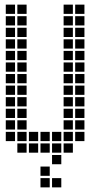

<svg xmlns="http://www.w3.org/2000/svg" viewBox="-20 -665 440 830"><path d="M5 -645V-605H45V-645ZM5 -595V-555H45V-595ZM5 -545V-505H45V-545ZM5 -495V-455H45V-495ZM5 -445V-405H45V-445ZM5 -395V-355H45V-395ZM5 -345V-305H45V-345ZM5 -295V-255H45V-295ZM5 -245V-205H45V-245ZM5 -195V-155H45V-195ZM5 -145V-105H45V-145ZM5 -95V-55H45V-95ZM55 -645V-605H95V-645ZM55 -595V-555H95V-595ZM55 -545V-505H95V-545ZM55 -495V-455H95V-495ZM55 -445V-405H95V-445ZM55 -395V-355H95V-395ZM55 -345V-305H95V-345ZM55 -295V-255H95V-295ZM55 -245V-205H95V-245ZM55 -195V-155H95V-195ZM55 -145V-105H95V-145ZM55 -95V-55H95V-95ZM55 -45V-5H95V-45ZM105 -95V-55H145V-95ZM155 -95V-55H195V-95ZM205 -95V-55H245V-95ZM205 -45V-5H245V-45ZM155 -45V-5H195V-45ZM105 -45V-5H145V-45ZM255 -45V-5H295V-45ZM255 -95V-55H295V-95ZM255 -145V-105H295V-145ZM255 -195V-155H295V-195ZM255 -245V-205H295V-245ZM255 -295V-255H295V-295ZM255 -345V-305H295V-345ZM255 -395V-355H295V-395ZM255 -445V-405H295V-445ZM255 -495V-455H295V-495ZM255 -545V-505H295V-545ZM255 -595V-555H295V-595ZM255 -645V-605H295V-645ZM305 -645V-605H345V-645ZM305 -595V-555H345V-595ZM305 -545V-505H345V-545ZM305 -495V-455H345V-495ZM305 -445V-405H345V-445ZM305 -395V-355H345V-395ZM305 -345V-305H345V-345ZM305 -295V-255H345V-295ZM305 -245V-205H345V-245ZM305 -195V-155H345V-195ZM305 -145V-105H345V-145ZM305 -95V-55H345V-95ZM205 5V45H245V5ZM155 55V95H195V55ZM205 105V145H245V105ZM155 105V145H195V105Z"/></svg>

Font: Nose Transport 13 Square
Style: Regular
Weight: 400
Designer: Nico Rohrbach
Foundry: Nose
Version: Version 1.400;Glyphs 3.2.3 (3260)